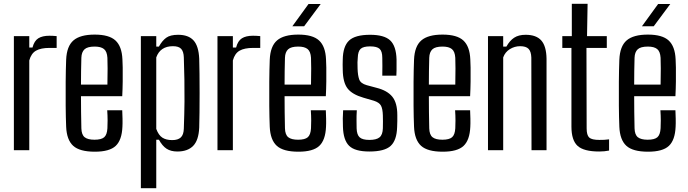

<svg xmlns="http://www.w3.org/2000/svg" viewBox="-20 -790 3618 1010"><path d="M53 0V-600H134V-540H151Q160 -575 181.5 -588.5Q203 -602 240 -602Q249 -602 258.5 -601.5Q268 -601 278 -600V-538H241Q195 -538 169.5 -523.5Q144 -509 134 -472V0Z M544 -210H623Q624 -193 624.5 -166Q625 -139 624 -123Q621 -53 588.5 -22.5Q556 8 479 8Q399 8 365 -23Q331 -54 328 -123Q326 -171 325.5 -233.5Q325 -296 325.5 -360Q326 -424 328 -476Q331 -547 366.5 -577.5Q402 -608 478 -608Q554 -608 587.5 -577Q621 -546 624 -478Q625 -467 625.5 -435Q626 -403 625.5 -362Q625 -321 623 -284H406Q406 -243 406.5 -200.5Q407 -158 408 -115Q409 -81 425.5 -68Q442 -55 477 -55Q513 -55 528 -68Q543 -81 545 -115Q546 -130 546 -156Q546 -182 544 -210ZM478 -545Q440 -545 424.5 -530.5Q409 -516 408 -486Q407 -451 406.5 -416.5Q406 -382 406 -345H545Q546 -389 546 -430Q546 -471 545 -486Q543 -519 527 -532Q511 -545 478 -545Z M721 200V-600H802V-545H816Q833 -576 854.5 -591.5Q876 -607 917 -607Q971 -607 998 -577.5Q1025 -548 1028 -481Q1029 -450 1029.5 -402Q1030 -354 1030 -300.5Q1030 -247 1029.5 -198.5Q1029 -150 1028 -119Q1025 -52 996 -22.5Q967 7 913 7Q879 7 856.5 -7.5Q834 -22 816 -55H802V200ZM886 -53Q916 -53 931 -67Q946 -81 947 -113Q950 -196 950.5 -256.5Q951 -317 950 -371Q949 -425 947 -488Q946 -519 933 -533Q920 -547 890 -547Q823 -547 802 -488V-112Q814 -79 834 -66Q854 -53 886 -53Z M1124 0V-600H1205V-540H1222Q1231 -575 1252.5 -588.5Q1274 -602 1311 -602Q1320 -602 1329.5 -601.5Q1339 -601 1349 -600V-538H1312Q1266 -538 1240.5 -523.5Q1215 -509 1205 -472V0Z M1615 -210H1694Q1695 -193 1695.5 -166Q1696 -139 1695 -123Q1692 -53 1659.5 -22.5Q1627 8 1550 8Q1470 8 1436 -23Q1402 -54 1399 -123Q1397 -171 1396.5 -233.5Q1396 -296 1396.5 -360Q1397 -424 1399 -476Q1402 -547 1437.5 -577.5Q1473 -608 1549 -608Q1625 -608 1658.5 -577Q1692 -546 1695 -478Q1696 -467 1696.5 -435Q1697 -403 1696.5 -362Q1696 -321 1694 -284H1477Q1477 -243 1477.5 -200.5Q1478 -158 1479 -115Q1480 -81 1496.5 -68Q1513 -55 1548 -55Q1584 -55 1599 -68Q1614 -81 1616 -115Q1617 -130 1617 -156Q1617 -182 1615 -210ZM1549 -545Q1511 -545 1495.5 -530.5Q1480 -516 1479 -486Q1478 -451 1477.5 -416.5Q1477 -382 1477 -345H1616Q1617 -389 1617 -430Q1617 -471 1616 -486Q1614 -519 1598 -532Q1582 -545 1549 -545ZM1518 -652 1603 -769H1667L1580 -652Z M1923 7Q1847 7 1816.5 -23Q1786 -53 1784 -123Q1782 -167 1785 -210H1857Q1855 -179 1855.5 -155.5Q1856 -132 1856 -115Q1857 -81 1872 -67.5Q1887 -54 1923 -54Q1960 -54 1976.5 -67.5Q1993 -81 1994 -115Q1995 -152 1994 -183Q1993 -218 1984 -234.5Q1975 -251 1947 -260L1892 -276Q1833 -293 1808.5 -324.5Q1784 -356 1783 -422Q1782 -452 1783 -476Q1784 -546 1816 -576.5Q1848 -607 1927 -607Q2001 -607 2032.5 -577.5Q2064 -548 2066 -477Q2066 -470 2066 -454Q2066 -438 2066 -420.5Q2066 -403 2065 -392H1991Q1992 -416 1991.5 -443Q1991 -470 1991 -486Q1991 -520 1977 -533Q1963 -546 1927 -546Q1891 -546 1877 -533Q1863 -520 1862 -486Q1861 -477 1860.5 -462Q1860 -447 1861 -429Q1862 -394 1869.5 -372.5Q1877 -351 1909 -342L1961 -328Q2017 -314 2043.5 -281.5Q2070 -249 2070 -185Q2070 -167 2070 -153.5Q2070 -140 2069 -121Q2067 -52 2035 -22.5Q2003 7 1923 7Z M2374 -210H2453Q2454 -193 2454.5 -166Q2455 -139 2454 -123Q2451 -53 2418.5 -22.5Q2386 8 2309 8Q2229 8 2195 -23Q2161 -54 2158 -123Q2156 -171 2155.5 -233.5Q2155 -296 2155.5 -360Q2156 -424 2158 -476Q2161 -547 2196.5 -577.5Q2232 -608 2308 -608Q2384 -608 2417.5 -577Q2451 -546 2454 -478Q2455 -467 2455.5 -435Q2456 -403 2455.5 -362Q2455 -321 2453 -284H2236Q2236 -243 2236.5 -200.5Q2237 -158 2238 -115Q2239 -81 2255.5 -68Q2272 -55 2307 -55Q2343 -55 2358 -68Q2373 -81 2375 -115Q2376 -130 2376 -156Q2376 -182 2374 -210ZM2308 -545Q2270 -545 2254.5 -530.5Q2239 -516 2238 -486Q2237 -451 2236.5 -416.5Q2236 -382 2236 -345H2375Q2376 -389 2376 -430Q2376 -471 2375 -486Q2373 -519 2357 -532Q2341 -545 2308 -545Z M2547 0V-600H2627V-545H2644Q2661 -576 2684.5 -591.5Q2708 -607 2745 -607Q2801 -607 2827.5 -577Q2854 -547 2855 -481V0H2776L2775 -487Q2774 -519 2760.5 -533Q2747 -547 2716 -547Q2687 -547 2662 -531.5Q2637 -516 2627 -488V0Z M3132 7Q3051 7 3018.5 -22.5Q2986 -52 2986 -124V-538H2938V-600H2988V-770H3071L3068 -600H3172V-538H3065L3066 -115Q3066 -79 3079.5 -66.5Q3093 -54 3133 -54Q3148 -54 3159 -54.5Q3170 -55 3184 -57V2Q3160 7 3132 7Z M3454 -210H3533Q3534 -193 3534.5 -166Q3535 -139 3534 -123Q3531 -53 3498.5 -22.5Q3466 8 3389 8Q3309 8 3275 -23Q3241 -54 3238 -123Q3236 -171 3235.5 -233.5Q3235 -296 3235.5 -360Q3236 -424 3238 -476Q3241 -547 3276.5 -577.5Q3312 -608 3388 -608Q3464 -608 3497.5 -577Q3531 -546 3534 -478Q3535 -467 3535.5 -435Q3536 -403 3535.5 -362Q3535 -321 3533 -284H3316Q3316 -243 3316.5 -200.5Q3317 -158 3318 -115Q3319 -81 3335.5 -68Q3352 -55 3387 -55Q3423 -55 3438 -68Q3453 -81 3455 -115Q3456 -130 3456 -156Q3456 -182 3454 -210ZM3388 -545Q3350 -545 3334.5 -530.5Q3319 -516 3318 -486Q3317 -451 3316.5 -416.5Q3316 -382 3316 -345H3455Q3456 -389 3456 -430Q3456 -471 3455 -486Q3453 -519 3437 -532Q3421 -545 3388 -545ZM3357 -652 3442 -769H3506L3419 -652Z"/></svg>

Font: Big Shoulders Text
Style: Regular
Weight: 400
Designer: Patric King
Foundry: XO Type Co
Version: Version 1.000; ttfautohint (v1.8.2)